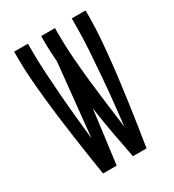

<svg xmlns="http://www.w3.org/2000/svg" viewBox="-178 -838 855 941"><g transform="rotate(-30 250.0 -367.5)"><path d="M127 0Q118 -58 109 -116Q100 -174 92 -232Q84 -290 76.5 -348Q69 -406 63 -464.5Q57 -523 52.5 -581.5Q48 -640 48 -698V-735H126V-698Q126 -633 130 -568Q134 -503 139 -437.5Q144 -372 150.5 -307Q157 -242 164 -177L206 -589Q204 -616 202.5 -643.5Q201 -671 201 -698V-735H279V-698Q279 -629 284.5 -559.5Q290 -490 297.5 -421.5Q305 -353 314 -284Q323 -215 332 -146Q340 -215 347 -284Q354 -353 359.5 -422Q365 -491 369.5 -560Q374 -629 374 -698V-735H452V-698Q452 -640 447.5 -581.5Q443 -523 437 -464.5Q431 -406 423.5 -348Q416 -290 408 -232Q400 -174 391 -116Q382 -58 373 0H296Q281 -75 267.5 -150Q254 -225 243 -301L204 0Z"/></g></svg>

Font: Iosevka NFM
Style: Regular
Weight: 400
Monospace: yes
Designer: Belleve Invis
Foundry: Belleve Invis
Version: Version 29.0.4; ttfautohint (v1.8.4);Nerd Fonts 3.3.0